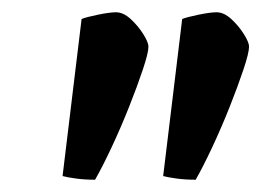

<svg xmlns="http://www.w3.org/2000/svg" viewBox="-20 -728 426 313"><path d="M135 -435Q118 -435 103.5 -437Q89 -439 82 -441L113 -697Q120 -700 139.5 -704Q159 -708 169 -708Q181 -708 193 -697Q205 -686 213.5 -672.5Q222 -659 222 -652Q222 -642 213 -615Q204 -588 190.5 -554Q177 -520 162 -488Q147 -456 135 -435ZM299 -435Q282 -435 267.5 -437Q253 -439 246 -441L277 -697Q284 -700 303.5 -704Q323 -708 333 -708Q345 -708 357 -697Q369 -686 377.5 -672.5Q386 -659 386 -652Q386 -642 377 -615Q368 -588 354.5 -554Q341 -520 326 -488Q311 -456 299 -435Z"/></svg>

Font: Texturina
Style: Bold Italic
Weight: 700
Italic angle: -11°
Designer: Guillermo Torres Carreño
Foundry: Omnibus-Type
Version: Version 1.002; ttfautohint (v1.8.3)